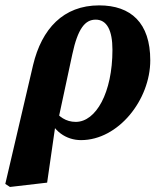

<svg xmlns="http://www.w3.org/2000/svg" viewBox="-35 -519 598 732"><path d="M3 193.8 144.7 177.3 178.3 -55.9 187.6 -64.6 240.6 -311.6C261.8 -410.8 289.6 -444.1 329.7 -444.1C372.6 -444.1 393.7 -403.3 393.7 -329.1C393.7 -165.4 330.8 -54.3 253.9 -54.3C216.6 -54.3 189.2 -73.5 166.3 -105.4L146.2 -83.4C166.2 -18.7 217.7 15.2 274 15.2C416 15.2 537.9 -138.1 537.9 -289.1C537.9 -431.7 464.3 -498.5 343 -498.5C206.6 -498.5 124.1 -409.1 91.2 -271.3L-14.8 182.2L3 193.8Z"/></svg>

Font: Source Serif Variable
Style: Italic
Weight: 389
Italic angle: -12°
Designer: Frank Grießhammer
Foundry: Adobe Systems Incorporated
Version: Version 3.001;hotconv 1.0.111;makeotfexe 2.5.65597